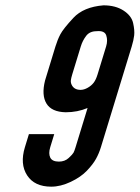

<svg xmlns="http://www.w3.org/2000/svg" viewBox="-20 -694 524 720"><path d="M474 -520C478.7 -535.3 481.7 -549.2 483.2 -561.5C484.6 -573.8 483.3 -589.2 479.2 -607.5C475.2 -625.8 463.1 -641.5 443.1 -654.5C423.1 -667.5 398.1 -674 368.1 -674C318.2 -670 280.6 -654.3 255.2 -627C229.9 -599.7 213.6 -579.2 206.4 -565.5C199.2 -551.8 193.1 -536.7 188 -520L148.9 -392C139.7 -355.3 141.5 -326.5 154.4 -305.5C167.3 -284.5 191.4 -273.7 226.5 -273C255.8 -273 283.1 -278.3 308.4 -289L263.4 -142C260.6 -132.7 258 -125.8 255.7 -121.5C253.3 -117.2 247.3 -110.5 237.5 -101.5C227.8 -92.5 215.6 -88 200.9 -88C184.3 -88 173.4 -93 168.5 -103C163.6 -113 163.5 -126 168.4 -142L183.4 -191H88.4L73.4 -142C60.6 -100 63.3 -64.8 81.7 -36.5C100 -8.2 130.2 6 172.2 6C195.5 6 219.8 0 245.2 -12C270.5 -24 290.8 -38 306 -54C321.2 -70 332.6 -84.8 340.1 -98.5C347.6 -112.2 353.7 -126.7 358.4 -142ZM248.3 -377C245.9 -382.3 245.1 -387.8 245.8 -393.5C246.6 -399.2 248.2 -406.3 250.9 -415L283 -520C287.5 -534.7 294.2 -547.8 303.1 -559.5C312 -571.2 325.1 -577 342.4 -577C362.4 -579 374.4 -573.7 378.5 -561C382.7 -548.3 382.5 -534.7 378 -520L345.9 -415C341.8 -401.7 337 -391.3 331.4 -384C325.8 -376.7 318.4 -370.3 309.1 -365C299.8 -359.7 290.8 -357 282.2 -357C265.5 -357 254.2 -363.7 248.3 -377Z"/></svg>

Font: Din Kursivschrift
Style: Condensed Italic Polish
Weight: 400
Version: Version 1.07